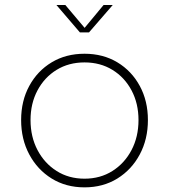

<svg xmlns="http://www.w3.org/2000/svg" viewBox="-20 -758 692 786"><path d="M326 9Q250 9 191.5 -27.2Q133 -63.5 99.8 -125.8Q66.5 -188 66.5 -266.5Q66.5 -345 99.8 -406.2Q133 -467.5 191.5 -502.8Q250 -538 326 -538Q402 -538 460.5 -502.8Q519 -467.5 552.2 -406.2Q585.5 -345 585.5 -266.5Q585.5 -188 552.2 -125.8Q519 -63.5 460.5 -27.2Q402 9 326 9ZM326 -26.5Q390.5 -26.5 440.2 -58Q490 -89.5 518.5 -143.8Q547 -198 547 -266.5Q547 -334.5 518.5 -388Q490 -441.5 440.2 -472Q390.5 -502.5 326 -502.5Q261.5 -502.5 211.8 -472Q162 -441.5 133.5 -388Q105 -334.5 105 -266.5Q105 -198 133.5 -143.8Q162 -89.5 211.8 -58Q261.5 -26.5 326 -26.5ZM211 -737.5H247.5L334 -635H319L404 -737.5H441.5L344.5 -625.5H307Z"/></svg>

Font: Epilogue ExtraLight
Style: Regular
Weight: 250
Designer: Tyler Finck
Foundry: Etcetera Type Co
Version: Version 2.112